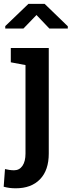

<svg xmlns="http://www.w3.org/2000/svg" viewBox="-42 -782 379 1015"><path d="M41.5 213.4Q22.9 213.4 8.3 211.4Q-6.3 209.5 -22.5 205.1L-15.6 111.8Q-6.8 114.3 7.1 116.2Q21 118.2 32.2 118.2Q60.5 118.2 76.7 94.7Q92.8 71.3 92.8 29.8V-438L15.1 -452.6V-528.3H215.8V29.8Q215.8 117.7 169.7 165.5Q123.5 213.4 41.5 213.4ZM-14.2 -631.3V-644L108.4 -761.7H193.8L316.4 -643.1V-631.3H218.8L150.9 -702.6L82 -631.3Z"/></svg>

Font: Roboto Slab LO Medium
Style: Regular
Weight: 500
Designer: Google
Version: Version 2.000